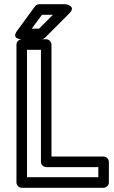

<svg xmlns="http://www.w3.org/2000/svg" viewBox="-20 -865 542 910"><path d="M108 -25V-629H174V-98C174 -83 188 -73 199 -73H446V-25ZM58 0C58 11 68 25 83 25H471C482 25 496 15 496 0V-98C496 -109 486 -123 471 -123H224V-654C224 -665 214 -679 199 -679H83C72 -679 58 -669 58 -654ZM231 -795 165 -729H130L179 -795ZM309 -802C344 -837 291 -845 291 -845H166C159 -845 151 -842 146 -835L61 -719C32 -679 81 -679 81 -679H175C181 -679 188 -681 193 -686Z"/></svg>

Font: Falling Sky
Style: Ou
Weight: 400
Designer: Paul D. Hunt
Foundry: Adobe Systems Incorporated
Version: Version 1.02